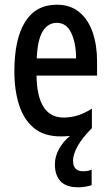

<svg xmlns="http://www.w3.org/2000/svg" viewBox="-20 -569 470 815"><path d="M290 113Q290 158 333 158Q353 158 369 151V217Q357 221 342 223.5Q327 226 312 226Q261 226 237 200.5Q213 175 213 129Q213 95 230.5 63.5Q248 32 277 8Q258 10 238 10Q167 10 124 -25.5Q81 -61 61 -123.5Q41 -186 41 -266Q41 -403 86.5 -476Q132 -549 221 -549Q278 -549 316 -518Q354 -487 373 -432.5Q392 -378 392 -309V-248H135Q138 -70 250 -70Q280 -70 309.5 -79Q339 -88 370 -108V-25Q330 15 310 50.5Q290 86 290 113ZM221 -472Q183 -472 161 -435.5Q139 -399 136 -321H303Q303 -384 283 -428Q263 -472 221 -472Z"/></svg>

Font: Noto Sans ExtraCondensed Medium
Style: Regular
Weight: 500
Width: 2
Designer: Monotype Design Team
Foundry: Monotype Imaging Inc.
Version: Version 2.013; ttfautohint (v1.8.4.7-5d5b)